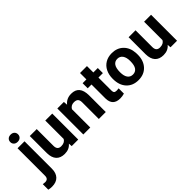

<svg xmlns="http://www.w3.org/2000/svg" viewBox="11 -1694 2847 2847"><g transform="rotate(-45 1434.5 -270.5)"><path d="M210.1 -545.1V29.7Q210.1 119.9 162.2 170Q114.4 220.2 24.2 220.2Q-13.6 220.2 -47.9 211.6V96.2Q-21.7 100.8 -2 100.8Q64 100.8 64 30.7V-545.1ZM52.4 -686.1Q52.4 -718.9 74.3 -740.1Q96.2 -761.2 134 -761.2Q171.8 -761.2 193.7 -740.1Q215.6 -718.9 215.6 -686.1Q215.6 -652.9 193.2 -631.7Q170.8 -610.6 134 -610.6Q97.2 -610.6 74.8 -631.7Q52.4 -652.9 52.4 -686.1Z M650.4 -55.4Q596.5 10.1 501.3 10.1Q413.6 10.1 367.5 -40.3Q321.4 -90.7 320.4 -187.9V-545.1H466V-192.9Q466 -107.8 543.6 -107.8Q617.6 -107.8 645.3 -159.2V-545.1H791.4V0H654.4Z M1035.3 -545.1 1039.8 -482.1Q1098.2 -555.2 1196.5 -555.2Q1283.1 -555.2 1325.4 -504.3Q1367.8 -453.4 1368.8 -352.1V0H1223.2V-348.6Q1223.2 -395 1203 -415.9Q1182.9 -436.8 1136 -436.8Q1074.6 -436.8 1043.8 -384.4V0H898.2V-545.1Z M1653.4 -679.1V-545.1H1746.6V-438.3H1653.4V-166.2Q1653.4 -136 1665 -122.9Q1676.6 -109.8 1709.3 -109.8Q1733.5 -109.8 1752.1 -113.4V-3Q1709.3 10.1 1664 10.1Q1510.8 10.1 1507.8 -144.6V-438.3H1428.2V-545.1H1507.8V-679.1Z M1789.9 -277.6Q1789.9 -358.7 1821.2 -422.2Q1852.4 -485.6 1911.1 -520.4Q1969.8 -555.2 2047.4 -555.2Q2157.7 -555.2 2227.5 -487.7Q2297.2 -420.2 2305.3 -304.3L2306.3 -267Q2306.3 -141.6 2236.3 -65.7Q2166.2 10.1 2048.4 10.1Q1930.5 10.1 1860.2 -65.5Q1789.9 -141.1 1789.9 -271ZM1935.5 -267Q1935.5 -189.4 1964.7 -148.4Q1994 -107.3 2048.4 -107.3Q2101.3 -107.3 2131 -147.9Q2160.7 -188.4 2160.7 -277.6Q2160.7 -353.7 2131 -395.5Q2101.3 -437.3 2047.4 -437.3Q1994 -437.3 1964.7 -395.7Q1935.5 -354.2 1935.5 -267Z M2722.4 -55.4Q2668.5 10.1 2573.3 10.1Q2485.6 10.1 2439.5 -40.3Q2393.5 -90.7 2392.4 -187.9V-545.1H2538V-192.9Q2538 -107.8 2615.6 -107.8Q2689.7 -107.8 2717.4 -159.2V-545.1H2863.5V0H2726.4Z"/></g></svg>

Font: Vazir FD
Style: Bold
Weight: 700
Foundry: DejaVu fonts team - Redesigned by Saber Rastikerdar
Version: Version 21.10;October 20, 2019;FontCreator 12.0.0.2547 64-bi